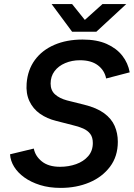

<svg xmlns="http://www.w3.org/2000/svg" viewBox="-20 -903 653 937"><path d="M276 14Q220 14 175.5 0Q131 -14 99 -37Q67 -60 49 -89Q31 -118 29 -150L145 -178Q152 -141 184.5 -115Q217 -89 273 -89Q315 -89 351.5 -102Q388 -115 410.5 -141Q433 -167 433 -205Q433 -233 420.5 -249.5Q408 -266 385.5 -276Q363 -286 332 -293L254 -313Q209 -324 175 -348Q141 -372 123.5 -409.5Q106 -447 110 -496Q115 -562 150 -610Q185 -658 245 -684Q305 -710 383 -710Q453 -710 501 -688.5Q549 -667 577 -631Q605 -595 613 -550L498 -520Q490 -560 457.5 -584.5Q425 -609 370 -609Q331 -609 298 -595Q265 -581 246 -555.5Q227 -530 227 -495Q227 -462 248.5 -442.5Q270 -423 307 -413L391 -392Q452 -377 488 -350.5Q524 -324 539.5 -288.5Q555 -253 555 -211Q555 -140 517 -89.5Q479 -39 416 -12.5Q353 14 276 14ZM333 -748V-751L480 -883H596L450 -748ZM332 -748 232 -883H332L438 -751L437 -748Z"/></svg>

Font: Figtree Light SemiBold
Style: Italic
Weight: 600
Italic angle: -9.5°
Version: Version 2.001;gftools[0.9.30]